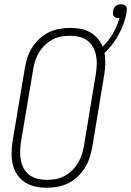

<svg xmlns="http://www.w3.org/2000/svg" viewBox="-20 -874 616 902"><path d="M199 8Q171 8 144.5 2Q118 -4 96.5 -18Q75 -32 60.5 -54Q46 -76 40 -101.5Q34 -127 34.5 -155Q35 -183 39 -210L97 -555Q101 -580 109 -604.5Q117 -629 131.5 -651.5Q146 -674 166 -692.5Q186 -711 210 -722.5Q234 -734 260 -738.5Q286 -743 310 -743Q335 -743 359 -738.5Q383 -734 403 -722.5Q423 -711 438.5 -693.5Q454 -676 462 -654Q491 -683 511 -717.5Q531 -752 541 -789H537Q530 -789 524.5 -791Q519 -793 515 -797.5Q511 -802 510.5 -808.5Q510 -815 511 -821Q512 -828 515 -834.5Q518 -841 523 -845.5Q528 -850 535 -852Q542 -854 549 -854Q555 -854 561.5 -851.5Q568 -849 572 -844Q576 -839 576 -832.5Q576 -826 575 -819L573 -806Q562 -756 536 -709Q510 -662 471 -625Q475 -601 474.5 -575.5Q474 -550 470 -525L413 -180Q408 -155 400 -130.5Q392 -106 377.5 -83.5Q363 -61 343 -42.5Q323 -24 299 -12.5Q275 -1 249 3.5Q223 8 199 8ZM200 -29Q220 -29 241 -32.5Q262 -36 281 -46Q300 -56 316.5 -71.5Q333 -87 344.5 -105.5Q356 -124 363 -144.5Q370 -165 374 -186L431 -531Q434 -552 434.5 -574Q435 -596 430.5 -616.5Q426 -637 416 -654.5Q406 -672 389.5 -684Q373 -696 352.5 -701Q332 -706 310 -706Q290 -706 268.5 -702.5Q247 -699 228 -689Q209 -679 192.5 -663.5Q176 -648 164.5 -629.5Q153 -611 146 -590.5Q139 -570 136 -549L78 -204Q75 -183 74.5 -161Q74 -139 78.5 -118.5Q83 -98 93 -80.5Q103 -63 119.5 -51Q136 -39 157 -34Q178 -29 200 -29Z"/></svg>

Font: Iosevka Term Curly XLt Obl
Style: Regular
Weight: 200
Italic angle: -9°
Designer: Belleve Invis
Foundry: Belleve Invis
Version: Version 32.3.0